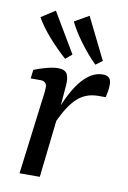

<svg xmlns="http://www.w3.org/2000/svg" viewBox="-76 -690 490 737"><g transform="rotate(10 168.5 -321.0)"><path d="M53 0 89 -285Q91 -297 93 -315Q95 -333 95 -343Q95 -355 88 -360.5Q81 -366 71 -366H32L36 -400Q55 -408 82.5 -415.5Q110 -423 129 -423Q157 -423 165 -406.5Q173 -390 170 -360L163 -276L132 0ZM149 -246Q182 -339 220.5 -384Q259 -429 302 -429Q319 -429 327 -421Q335 -413 335 -395Q335 -382 333 -369.5Q331 -357 328 -345H299Q250 -345 216.5 -313.5Q183 -282 153 -213ZM293 -480 267 -461Q233 -495 203.5 -535Q174 -575 157 -610L213 -642ZM174 -484 149 -463Q113 -495 80 -532.5Q47 -570 28 -604L82 -639Z"/></g></svg>

Font: Yrsa
Style: Italic
Weight: 400
Italic angle: -7.10001°
Designer: Anna Giedrys (Yrsa+Rasa design), David Brezina (Yrsa art-direction, Rasa art-direction, design)
Foundry: Rosetta Type Foundry
Version: Version 2.004